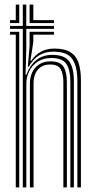

<svg xmlns="http://www.w3.org/2000/svg" viewBox="-20 -820 424 840"><path d="M79.8 0V-693.8H23.8V-706.5H79.8V-800H95V-706.5H216.2V-693.8H95V-606.2L91.8 -493.2H95.8Q109.5 -532.8 138.1 -556.5Q166.8 -580.2 209.8 -580Q263.5 -579.5 283.4 -550.6Q303.2 -521.8 303.2 -465.8V0H287.8V-464Q287.8 -513.5 270.5 -539.9Q253.2 -566.2 204.5 -566.2Q168 -566.2 143.6 -549.4Q119.2 -532.5 107.2 -506.9Q95.2 -481.2 95.2 -454.8V0ZM49 0V-668.2H23.8V-681H64.2V0ZM110.8 0V-456Q110.8 -481.2 120.6 -502.9Q130.5 -524.5 150.8 -538Q171 -551.5 201.2 -551.5Q243.2 -551.5 257.9 -528.1Q272.5 -504.8 272.5 -461.5V0H257.2V-460.8Q257.2 -496 245.8 -516.9Q234.2 -537.8 199.2 -537.8Q174.8 -537.8 158.6 -526.8Q142.5 -515.8 134.6 -497.5Q126.8 -479.2 126.8 -457.2V0ZM318.5 0V-466.8Q318.5 -528 296.9 -561Q275.2 -594 213.5 -594Q176.5 -594 149.8 -577Q123 -560 106 -527.8H101.8L109.5 -620.5V-681H216.2V-668.2H125.8V-636.8L113.2 -554H116.5Q133.2 -579.5 158.8 -593.5Q184.2 -607.5 218 -607.5Q263.2 -607.5 288.5 -591.4Q313.8 -575.2 323.9 -544.5Q334 -513.8 334 -469.2V0ZM23.8 -719.2V-732H49V-800H64.2V-719.2ZM109.5 -719.2V-800H125.8V-732H216.2V-719.2Z"/></svg>

Font: Big Shoulders Inline Display Thin Medium
Style: Regular
Weight: 500
Version: Version 2.002